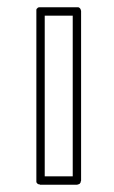

<svg xmlns="http://www.w3.org/2000/svg" viewBox="-20 -752 314 528"><path d="M90 -732H192H195Q197 -732 199 -730L200 -729Q202 -727 202 -725L203 -722V-256V-255Q202 -254 202 -252Q202 -250 200 -248V-247H199Q197 -245 195 -245L192 -244H191H91H90Q90 -245 88 -245Q85 -245 83 -247L82 -248Q80 -250 80 -252V-255V-256V-722V-725Q80 -727 82 -729H83V-730Q85 -732 88 -732ZM103 -709V-267H180V-709Z"/></svg>

Font: Sticks
Style: Regular
Weight: 400
Version: Version 1.1